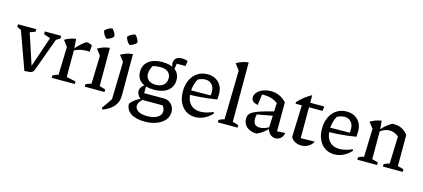

<svg xmlns="http://www.w3.org/2000/svg" viewBox="-78 -1354 4784 2169"><g transform="rotate(15 2313.5 -269.0)"><path d="M196 5 23 -476H127L270 -41H249L397 -476H467L316 -62Q310 -42 303 -29Q296 -16 285 -9Q274 -2 253 1Q232 4 196 5ZM94 -417Q66 -422 40 -432Q14 -442 -10 -455V-486H203V-455ZM435 -417Q368 -427 304 -455V-486H495V-455Z M852 -396Q756 -405 669 -362V-380Q696 -414 726 -441.5Q756 -469 789 -491Q808 -491 825 -486Q842 -481 858 -472ZM515 0V-28Q528 -36 543.5 -42Q559 -48 580 -52L590 -382L537 -451Q598 -488 667 -497L676 -379V-53L785 -30V0Z M901 0V-28Q915 -36 931 -42Q947 -48 966 -52L976 -382L923 -451Q954 -470 989 -482Q1024 -494 1062 -497V-50L1132 -30V0ZM1032 -717Q1050 -701 1062.5 -678.5Q1075 -656 1078 -634Q1064 -616 1041.5 -603Q1019 -590 996 -587Q978 -602 965 -624Q952 -646 948 -670Q964 -687 986 -700Q1008 -713 1032 -717Z M1160 199 1150 180 1235 57 1246 -382 1192 -451Q1224 -470 1258.5 -482Q1293 -494 1332 -497V-10Q1332 65 1287 116.5Q1242 168 1160 199ZM1301 -717Q1319 -701 1331.5 -678.5Q1344 -656 1347 -634Q1333 -616 1310.5 -603Q1288 -590 1265 -587Q1247 -602 1234 -624Q1221 -646 1217 -670Q1233 -687 1255 -700Q1277 -713 1301 -717Z M1652 206Q1551 206 1492.5 167Q1434 128 1433 57Q1457 24 1491.5 -0.5Q1526 -25 1570 -38H1586Q1550 -9 1537 13Q1524 35 1524 53Q1524 93 1562 116Q1600 139 1668 139Q1741 139 1785.5 112Q1830 85 1830 40Q1830 25 1823.5 7.5Q1817 -10 1804 -24H1555Q1528 -41 1514 -65Q1500 -89 1500 -110Q1500 -137 1519 -161.5Q1538 -186 1570 -201L1568 -103H1803Q1835 -103 1862.5 -86Q1890 -69 1906 -40.5Q1922 -12 1922 25Q1922 78 1887.5 119Q1853 160 1792.5 183Q1732 206 1652 206ZM1663 -169Q1565 -169 1512.5 -210Q1460 -251 1460 -325Q1460 -379 1486 -417Q1512 -455 1560.5 -475.5Q1609 -496 1678 -496Q1776 -496 1829.5 -455Q1883 -414 1883 -340Q1883 -287 1856.5 -248.5Q1830 -210 1781 -189.5Q1732 -169 1663 -169ZM1668 -228Q1726 -228 1759 -257Q1792 -286 1792 -336Q1792 -384 1759.5 -409.5Q1727 -435 1671 -435Q1650 -435 1626 -432Q1602 -429 1580 -422Q1566 -396 1559 -371Q1552 -346 1552 -327Q1552 -281 1583 -254.5Q1614 -228 1668 -228ZM1815 -443Q1803 -462 1796 -481.5Q1789 -501 1789 -515Q1789 -552 1813.5 -572.5Q1838 -593 1882 -593Q1897 -593 1913 -590.5Q1929 -588 1949 -581L1940 -520H1838L1825 -443Z M2193 9Q2131 9 2084 -21.5Q2037 -52 2011 -107.5Q1985 -163 1985 -236Q1985 -312 2012.5 -370.5Q2040 -429 2090 -462Q2140 -495 2207 -495Q2262 -495 2302.5 -472Q2343 -449 2365.5 -408.5Q2388 -368 2388 -313L2385 -248Q2326 -238 2272.5 -232Q2219 -226 2163 -222.5Q2107 -219 2039 -217L2040 -270L2301 -273L2303 -316Q2303 -369 2274.5 -400Q2246 -431 2197 -431Q2176 -431 2154 -424.5Q2132 -418 2111 -407Q2092 -371 2082 -331Q2072 -291 2072 -251Q2072 -161 2115 -113Q2158 -65 2234 -65Q2299 -65 2382 -101L2388 -84Q2346 -38 2296 -14.5Q2246 9 2193 9Z M2457 0V-28Q2470 -35 2485.5 -41.5Q2501 -48 2522 -52L2534 -624L2479 -698Q2511 -717 2545.5 -728.5Q2580 -740 2619 -744V-50L2688 -30V0Z M3130 6Q3098 6 3070.5 -17Q3043 -40 3032 -87L3044 -383Q2977 -434 2880 -434Q2861 -434 2843 -432Q2825 -430 2809 -426L2861 -452L2842 -307Q2804 -313 2784.5 -330Q2765 -347 2765 -374Q2765 -407 2790 -435Q2815 -463 2856.5 -479.5Q2898 -496 2948 -496Q3003 -496 3049 -474.5Q3095 -453 3130 -414V-75L3224 -81Q3221 -54 3207 -34Q3193 -14 3173 -4Q3153 6 3130 6ZM2911 10Q2840 9 2797 -27.5Q2754 -64 2754 -123Q2754 -151 2766.5 -172Q2779 -193 2812 -210.5Q2845 -228 2905.5 -247Q2966 -266 3061 -289V-237L2832 -195L2862 -209Q2857 -194 2854.5 -178Q2852 -162 2852 -148Q2852 -107 2871 -86Q2890 -65 2929 -65Q2956 -65 2987 -75.5Q3018 -86 3052 -109V-94Q3022 -61 2988.5 -35Q2955 -9 2911 10Z M3408 -573V-484H3573L3567 -431H3408V-70L3572 -73Q3559 -46 3536.5 -27.5Q3514 -9 3487.5 0Q3461 9 3433 9Q3395 9 3361.5 -8Q3328 -25 3311 -59L3324 -431H3251V-450Q3284 -486 3323 -517Q3362 -548 3408 -573Z M3820 9Q3758 9 3711 -21.5Q3664 -52 3638 -107.5Q3612 -163 3612 -236Q3612 -312 3639.5 -370.5Q3667 -429 3717 -462Q3767 -495 3834 -495Q3889 -495 3929.5 -472Q3970 -449 3992.5 -408.5Q4015 -368 4015 -313L4012 -248Q3953 -238 3899.5 -232Q3846 -226 3790 -222.5Q3734 -219 3666 -217L3667 -270L3928 -273L3930 -316Q3930 -369 3901.5 -400Q3873 -431 3824 -431Q3803 -431 3781 -424.5Q3759 -418 3738 -407Q3719 -371 3709 -331Q3699 -291 3699 -251Q3699 -161 3742 -113Q3785 -65 3861 -65Q3926 -65 4009 -101L4015 -84Q3973 -38 3923 -14.5Q3873 9 3820 9Z M4089 0V-28Q4102 -35 4117 -41.5Q4132 -48 4154 -52L4164 -382L4111 -451Q4172 -488 4241 -497L4250 -391V-50L4320 -30V0ZM4388 0V-28Q4401 -35 4416.5 -41.5Q4432 -48 4453 -52L4464 -372L4550 -414V-50L4620 -30V0ZM4243 -370 4241 -390Q4269 -424 4299.5 -449.5Q4330 -475 4364 -494Q4371 -494 4377.5 -494.5Q4384 -495 4390 -495Q4438 -495 4477.5 -475.5Q4517 -456 4550 -414L4464 -372Q4413 -414 4357 -414Q4300 -414 4243 -370Z"/></g></svg>

Font: Piazzolla 24pt Medium
Style: Regular
Weight: 500
Designer: Juan Pablo del Peral
Foundry: Huerta Tipografica
Version: Version 2.005